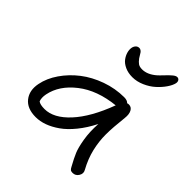

<svg xmlns="http://www.w3.org/2000/svg" viewBox="-206 -854 1025 1025"><g transform="rotate(45 306.0 -341.5)"><path d="M372.1 -549.8Q340.3 -549.8 315.9 -561Q291.5 -572.3 278.8 -589.1Q266.1 -606 261 -624.3Q255.9 -642.6 258.8 -658.2Q261.2 -670.4 269 -678.7Q276.9 -687 289.1 -687Q295.4 -687 301.3 -682.9Q307.1 -678.7 310.1 -674.3Q313 -669.9 318.8 -660.4Q324.7 -650.9 327.1 -647Q338.9 -630.9 349.9 -623.5Q360.8 -616.2 379.9 -616.2Q418.5 -616.2 457 -648.9Q467.3 -657.7 485.8 -677.5Q504.4 -697.3 518.1 -708.7Q531.7 -720.2 542 -720.2Q552.2 -720.2 557.4 -711.9Q562.5 -703.6 560.1 -691.9Q555.7 -672.4 539.1 -648.2Q522.5 -624 498 -601.8Q473.6 -579.6 439.7 -564.7Q405.8 -549.8 372.1 -549.8ZM158.2 -34.2Q93.3 -34.2 62.7 -72.8Q32.2 -111.3 43.9 -169.9Q54.2 -222.2 88.4 -271.7Q122.6 -321.3 171.9 -359.4Q221.2 -397.5 286.1 -420.7Q351.1 -443.8 418 -443.8Q440.9 -443.8 451.2 -432.1Q457 -434.1 462.9 -434.1Q482.4 -434.1 491.9 -416Q501.5 -397.9 498 -368.2Q488.8 -287.6 488.5 -234.6Q488.3 -181.6 501 -127.9Q513.7 -74.2 543 -21Q554.2 -2.4 542.2 17.3Q530.3 37.1 507.8 37.1Q496.6 37.1 491.2 32.5Q485.8 27.8 480 16.1Q458 -23.9 446.3 -51.5Q434.6 -79.1 425.8 -130.6Q417 -182.1 420.9 -245.1Q393.1 -189.9 359.1 -148.2Q325.2 -106.4 290.8 -82.3Q256.3 -58.1 223.1 -46.1Q189.9 -34.2 158.2 -34.2ZM111.8 -159.2Q106 -129.9 113.8 -108.9Q127.4 -98.1 161.1 -98.1Q230 -98.1 297.6 -171.4Q365.2 -244.6 416 -380.9Q289.6 -367.7 209 -304.9Q128.4 -242.2 111.8 -159.2Z"/></g></svg>

Font: Shantell Sans Irregular
Style: Italic
Weight: 300
Italic angle: -11.31°
Designer: Stephen Nixon, Anya Danilova, Shantell Martin
Foundry: Arrow Type
Version: Version 1.006;[9816181b4]